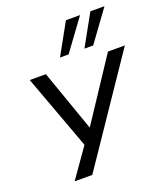

<svg xmlns="http://www.w3.org/2000/svg" viewBox="-166 -879 1021 1174"><g transform="rotate(-20 344.0 -292.0)"><path d="M115 180 257 -22 264 34 69 -496H174L314 -98H315L578 -496H688L230 180ZM449 -562 561 -764H653L506 -562ZM290 -562 402 -764H494L346 -562Z"/></g></svg>

Font: Nunito Sans 7pt Expanded
Style: Italic
Weight: 400
Width: 7
Italic angle: -9°
Designer: Vernon Adams
Foundry: Vernon Adams
Version: Version 3.101;gftools[0.9.27]